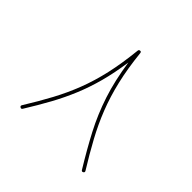

<svg xmlns="http://www.w3.org/2000/svg" viewBox="-150 -731 901 901"><g transform="rotate(45 300.0 -281.0)"><path d="M511.2 14.2Q503.9 18.6 499.5 11.2Q447.8 -73.2 407.7 -149.7Q367.7 -226.1 340.1 -310.1Q312.5 -394 296.9 -499.5Q285.6 -420.4 268.1 -355.2Q250.5 -290 226.3 -231.7Q202.1 -173.3 170.7 -116Q139.2 -58.6 100.1 4.4Q95.7 11.7 88.4 7.3Q81.1 2.9 85.4 -4.4Q128.4 -73.7 161.9 -136Q195.3 -198.2 220.2 -262.7Q245.1 -327.1 262 -401.6Q278.8 -476.1 288.6 -570.3Q289.6 -576.7 295.4 -577.6Q304.2 -579.6 305.2 -570.3Q314.9 -476.6 332.8 -400.9Q350.6 -325.2 376.5 -259.5Q402.3 -193.8 436.8 -130.4Q471.2 -66.9 514.2 2.4Q518.6 9.8 511.2 14.2Z"/></g></svg>

Font: Mikhak-DS2-FD Thin
Style: Regular
Weight: 100
Designer: Amin Abedi
Version: Version 3.2